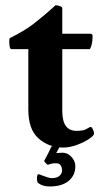

<svg xmlns="http://www.w3.org/2000/svg" viewBox="-20 -545 396 718"><path d="M216.8 6.8Q163.1 6.8 124.5 -26.9Q85.9 -60.5 85.9 -135.7V-361.3H22.5Q14.6 -361.3 14.6 -391.6Q14.6 -398.4 16.6 -402.3Q43.9 -416 65.9 -429.2Q87.9 -442.4 104.5 -455.1Q147.5 -489.3 167 -506.8Q186.5 -524.4 187.5 -525.4Q195.3 -525.4 204.1 -522Q212.9 -518.6 212.9 -514.6V-418.9H318.4Q326.2 -418.9 326.2 -409.2Q326.2 -379.9 316.4 -361.3H212.9V-129.9Q212.9 -55.7 265.6 -55.7Q293 -55.7 304.2 -63Q315.4 -70.3 319.3 -70.3Q323.2 -70.3 327.6 -60.5Q332 -50.8 332 -45.9Q332 -38.1 313 -25.4Q293.9 -12.7 267.1 -2.9Q240.2 6.8 216.8 6.8ZM167 152.3Q135.7 152.3 120.1 136.7Q118.2 128.9 118.2 120.1Q118.2 106.4 125 106.4L143.6 113.3Q152.3 116.2 159.7 118.7Q167 121.1 173.8 121.1Q192.4 121.1 202.1 112.8Q211.9 104.5 211.9 92.8Q211.9 65.4 188.5 65.4Q173.8 65.4 159.2 71.3Q157.2 71.3 150.9 64.9Q144.5 58.6 145.5 55.7L160.2 28.3Q165 18.6 168 11.7Q170.9 4.9 172.9 2H204.1L190.4 27.3L209 26.4Q230.5 24.4 246.1 40.5Q261.7 56.6 261.7 76.2Q261.7 111.3 236.3 131.8Q210.9 152.3 167 152.3Z"/></svg>

Font: Crimson Text Bold
Style: Bold
Weight: 700
Designer: Sebastian Kosch
Foundry: Sebastian Kosch
Version: Version 1.10 July 1, 2025